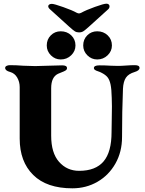

<svg xmlns="http://www.w3.org/2000/svg" viewBox="-20 -1009 786 1043"><path d="M87 -256V-536Q87 -564 73.5 -587.5Q60 -611 35 -618Q8 -625 8 -640Q8 -647 15.5 -651Q23 -655 34 -655Q69 -655 106 -652Q152 -650 171 -650Q190 -650 242 -652Q296 -654 318 -654Q344 -654 344 -639Q344 -631 336 -626Q328 -621 315.5 -616.5Q303 -612 295 -608Q258 -590 258 -530V-272Q258 -178 301 -129.5Q344 -81 410 -81Q499 -81 542.5 -132Q586 -183 586 -291Q586 -333 587 -356L588 -431Q588 -463 587 -477Q586 -525 580.5 -550.5Q575 -576 564 -589.5Q553 -603 531 -614Q524 -618 513 -621.5Q502 -625 496 -629Q490 -633 490 -639Q490 -654 520 -654Q551 -654 583 -652L621 -651Q639 -651 665 -653Q691 -655 713 -655Q738 -655 738 -640Q738 -626 712 -618Q678 -608 664 -587Q650 -566 648 -527Q643 -406 643 -265Q643 -184 607 -120.5Q571 -57 509.5 -21.5Q448 14 373 14Q234 14 160.5 -58.5Q87 -131 87 -256ZM234 -762Q234 -795 256 -817Q278 -839 310 -839Q344 -839 367 -817Q390 -795 390 -762Q390 -731 366.5 -708.5Q343 -686 310 -686Q279 -686 256.5 -708.5Q234 -731 234 -762ZM432 -762Q432 -795 454 -817Q476 -839 508 -839Q542 -839 565 -817Q588 -795 588 -762Q588 -731 564.5 -708.5Q541 -686 508 -686Q477 -686 454.5 -708.5Q432 -731 432 -762ZM396 -940Q404 -936 409 -936Q414 -936 422 -940Q447 -954 495.5 -971.5Q544 -989 558 -989Q566 -989 570.5 -985Q575 -981 575 -975Q575 -965 567 -958L462 -863Q442 -845 432.5 -839Q423 -833 409 -833Q396 -833 386.5 -839Q377 -845 357 -863L251 -959Q242 -967 242 -975Q242 -981 247.5 -984.5Q253 -988 262 -988Q274 -988 323.5 -970.5Q373 -953 396 -940Z"/></svg>

Font: EB Garamond ExtraBold
Style: Regular
Weight: 800
Designer: Georg Duffner and Octavio Pardo
Foundry: Georg Duffner
Version: Version 1.000